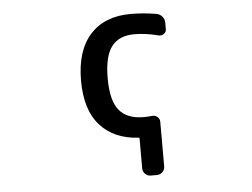

<svg xmlns="http://www.w3.org/2000/svg" viewBox="-51 -620 1102 841"><g transform="rotate(-5 500.0 -199.5)"><path d="M606.4 -102.5Q620.1 -104.5 630.4 -95.7Q640.6 -86.9 640.6 -74.2V123Q640.6 136.7 630.4 147Q620.1 157.2 605.5 157.2H578.1Q564.5 157.2 554.2 147Q543.9 136.7 543.9 123V-7.8Q543.9 -12.7 540 -12.7Q432.6 -18.6 372.1 -85.9Q310.5 -154.3 310.5 -283.2Q310.5 -415 374 -485.4Q437.5 -555.7 552.7 -555.7Q606.4 -555.7 666 -545.9Q680.7 -543 690.4 -531.2Q700.2 -519.5 700.2 -503.9V-476.6Q700.2 -462.9 689.9 -455.6Q679.7 -448.2 667 -451.2Q610.4 -465.8 560.5 -465.8Q493.2 -465.8 460.4 -422.9Q427.7 -379.9 427.7 -283.2Q427.7 -185.5 462.4 -143.1Q497.1 -100.6 570.3 -100.6Q587.9 -100.6 606.4 -102.5Z"/></g></svg>

Font: Gen Jyuu Gothic L Monospace Medium
Style: Regular
Weight: 500
Designer: [Source Han Sans]
Ryoko NISHIZUKA  (kana & ideographs); Paul D. Hunt (Latin, Greek & Cyrillic); Wenlong ZHANG  (bopomofo
Version: Version 1.002.20150607